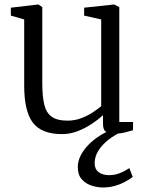

<svg xmlns="http://www.w3.org/2000/svg" viewBox="-20 -582 652 849"><path d="M485.5 9Q461.5 9 448.5 0.5Q435.5 -8 435.5 -33V-72.5Q416 -54.5 387.2 -35.2Q358.5 -16 324.8 -2.5Q291 11 254.5 11Q163.5 11 125.2 -39.8Q87 -90.5 87 -202.5V-496L28 -513V-548L147.5 -562H150L167 -550.5V-214Q167 -156 175.8 -119.5Q184.5 -83 208.8 -65.8Q233 -48.5 278.5 -48.5Q310 -48.5 338 -59Q366 -69.5 388.8 -84.2Q411.5 -99 427.5 -112.5V-496L352 -513V-548L483 -562H485.5L507.5 -550.5V-42.5H568.5L568 -6Q551.5 -1.5 531.5 3.8Q511.5 9 485.5 9ZM434.5 247Q411.5 247 385.8 239Q360 231 342 211.2Q324 191.5 324 157Q324 132.5 335 109.2Q346 86 364.8 65.2Q383.5 44.5 407.2 27.5Q431 10.5 456.5 -1L485.5 -5L521.5 -1Q487 14.5 459.2 36.2Q431.5 58 415 84.2Q398.5 110.5 398.5 140Q398.5 166 416.2 179.2Q434 192.5 462 192.5Q487 192.5 508.2 184.2Q529.5 176 552 161.5L567 200.5Q550 213 530 223.5Q510 234 486.2 240.5Q462.5 247 434.5 247Z"/></svg>

Font: Merriweather 28pt Light
Style: Regular
Weight: 300
Version: Version 2.100